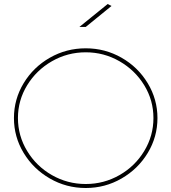

<svg xmlns="http://www.w3.org/2000/svg" viewBox="-20 -941 858 961"><path d="M768.1 -350.1Q768.1 -255.9 719.5 -175.5Q670.9 -95.2 588.4 -47.6Q505.9 0 409.2 0Q312 0 229.5 -47.6Q147 -95.2 98.4 -175.5Q49.8 -255.9 49.8 -350.1Q49.8 -444.3 98.4 -524.7Q147 -605 229.5 -652.1Q312 -699.2 409.2 -699.2Q505.9 -699.2 588.4 -652.1Q670.9 -605 719.5 -524.4Q768.1 -443.8 768.1 -350.1ZM69.8 -350.1Q69.8 -261.2 116 -185.1Q162.1 -108.9 240 -64.5Q317.9 -20 409.2 -20Q500 -20 577.9 -64.5Q655.8 -108.9 701.9 -185.1Q748 -261.2 748 -350.1Q748 -439 701.9 -514.4Q655.8 -589.8 577.9 -634.5Q500 -679.2 409.2 -679.2Q317.9 -679.2 240 -634.5Q162.1 -589.8 116 -514.4Q69.8 -439 69.8 -350.1ZM409.2 -806.2H377.4L519 -920.9L538.1 -911.1Z"/></svg>

Font: Montserrat
Style: Thin
Weight: 250
Designer: Julieta Ulanovsky
Foundry: Julieta Ulanovsky
Version: Version 1.000;PS 002.000;hotconv 1.0.70;makeotf.lib2.5.58329